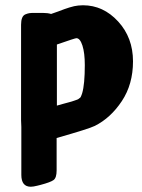

<svg xmlns="http://www.w3.org/2000/svg" viewBox="-20 -507 540 729"><path d="M60 -50V-413Q60 -429 64 -439Q68 -449 76.5 -452.5Q85 -456 91.5 -457Q98 -458 111 -458H142Q161 -458 174 -454Q183 -457 201 -463.5Q219 -470 225 -472.5Q231 -475 243 -478.5Q255 -482 261.5 -483.5Q268 -485 277 -486Q286 -487 295 -487Q372 -487 428.5 -425.5Q485 -364 485 -274Q485 -187 442.5 -123Q400 -59 340 -29Q318 -18 195 17V140Q195 168 183.5 176.5Q172 185 134 195Q126 197 122 198Q106 202 97 202Q61 202 61 157V-25ZM196 -106Q207 -109 219 -112.5Q231 -116 237.5 -117.5Q244 -119 252 -121.5Q260 -124 264 -125.5Q268 -127 272.5 -128.5Q277 -130 279 -132Q281 -134 283.5 -135.5Q286 -137 287 -140Q288 -143 289.5 -146Q291 -149 292 -153Q302 -187 302 -260Q302 -306 293 -334Q284 -362 270 -362Q265 -362 196 -338Z"/></svg>

Font: CMU Sans Serif
Style: Bold
Weight: 700
Version: Version 0.7.0